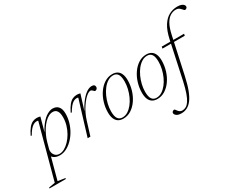

<svg xmlns="http://www.w3.org/2000/svg" viewBox="-201 -1214 2410 1977"><g transform="rotate(-30 1003.5 -226.0)"><path d="M125 -103.5Q123 -98 122.5 -92Q122 -86 122 -80.5Q122 -50.5 141.5 -27.8Q161 -5 196 -5Q224.5 -5 254.8 -22Q285 -39 313.5 -68.8Q342 -98.5 364.5 -137.8Q387 -177 400.2 -222Q413.5 -267 413.5 -314Q413.5 -364.5 396.8 -389.5Q380 -414.5 347 -414.5Q321.5 -414.5 296.8 -401.2Q272 -388 248.8 -364.2Q225.5 -340.5 205.5 -310Q185.5 -279.5 169.8 -244.5Q154 -209.5 144 -174ZM91 -53.5 110.5 -53 35 228 122.5 240.5 119 251.5H-75L-71.5 240.5L1.5 228L173.5 -409Q172 -412 167.5 -413Q163 -414 154.5 -414Q136 -414 116.8 -403Q97.5 -392 78.2 -368.8Q59 -345.5 39 -310.5L28.5 -315.5Q53.5 -366.5 76.8 -394.2Q100 -422 124 -432.8Q148 -443.5 173 -443.5Q185.5 -443.5 196.8 -441.5Q208 -439.5 214.5 -437L158 -229L151.5 -236.5Q186.5 -313 223.8 -358.8Q261 -404.5 297 -425Q333 -445.5 362 -445.5Q407 -445.5 430.8 -417Q454.5 -388.5 454.5 -335Q454.5 -282 439.8 -231.5Q425 -181 399 -137Q373 -93 339.2 -60Q305.5 -27 267.8 -8.5Q230 10 192 10Q149.5 10 123 -8.2Q96.5 -26.5 91 -53.5Z M649.5 -409Q648 -412 643.5 -413Q639 -414 630.5 -414Q612 -414 592.8 -403Q573.5 -392 554.5 -368.8Q535.5 -345.5 515 -310.5L504.5 -315.5Q529.5 -366.5 552.8 -394.2Q576 -422 600 -432.8Q624 -443.5 649 -443.5Q657.5 -443.5 665.5 -442.8Q673.5 -442 680 -440.2Q686.5 -438.5 690.5 -437L623 -220.5H617Q648.5 -289.5 684.5 -339.8Q720.5 -390 757.5 -417.5Q794.5 -445 828.5 -445Q848 -445 856.8 -436.5Q865.5 -428 865.5 -414.5Q865.5 -405 861.2 -398Q857 -391 850.2 -387Q843.5 -383 836.5 -383Q832 -383 827.2 -386.8Q822.5 -390.5 818 -396Q813.5 -401.5 806.8 -405.8Q800 -410 792.5 -410Q777.5 -410 758 -396.8Q738.5 -383.5 717.2 -360Q696 -336.5 675 -305.2Q654 -274 636.5 -237.5Q619 -201 607 -162L557 0H524.5Z M1072 -445.5Q1107.5 -445.5 1131.8 -430.2Q1156 -415 1168.2 -385Q1180.5 -355 1180.5 -311.5Q1180.5 -251.5 1163 -194Q1145.5 -136.5 1113.5 -90.5Q1081.5 -44.5 1038.8 -17.2Q996 10 946 10Q910.5 10 886.2 -5.2Q862 -20.5 849.8 -50.8Q837.5 -81 837.5 -124Q837.5 -184 855 -241.5Q872.5 -299 904.5 -345Q936.5 -391 979.2 -418.2Q1022 -445.5 1072 -445.5ZM944.5 -5.5Q978.5 -5.5 1008.5 -24.5Q1038.5 -43.5 1064 -75.5Q1089.5 -107.5 1108 -148.2Q1126.5 -189 1136.5 -232.5Q1146.5 -276 1146.5 -317Q1146.5 -377 1128.2 -403.5Q1110 -430 1073.5 -430Q1039.5 -430 1009.2 -411Q979 -392 953.8 -360Q928.5 -328 910 -287.2Q891.5 -246.5 881.2 -203Q871 -159.5 871 -118.5Q871 -58.5 889.5 -32Q908 -5.5 944.5 -5.5Z M1476.5 -445.5Q1512 -445.5 1536.2 -430.2Q1560.5 -415 1572.8 -385Q1585 -355 1585 -311.5Q1585 -251.5 1567.5 -194Q1550 -136.5 1518 -90.5Q1486 -44.5 1443.2 -17.2Q1400.5 10 1350.5 10Q1315 10 1290.8 -5.2Q1266.5 -20.5 1254.2 -50.8Q1242 -81 1242 -124Q1242 -184 1259.5 -241.5Q1277 -299 1309 -345Q1341 -391 1383.8 -418.2Q1426.5 -445.5 1476.5 -445.5ZM1349 -5.5Q1383 -5.5 1413 -24.5Q1443 -43.5 1468.5 -75.5Q1494 -107.5 1512.5 -148.2Q1531 -189 1541 -232.5Q1551 -276 1551 -317Q1551 -377 1532.8 -403.5Q1514.5 -430 1478 -430Q1444 -430 1413.8 -411Q1383.5 -392 1358.2 -360Q1333 -328 1314.5 -287.2Q1296 -246.5 1285.8 -203Q1275.5 -159.5 1275.5 -118.5Q1275.5 -58.5 1294 -32Q1312.5 -5.5 1349 -5.5Z M1652.5 -414 1657 -435.5H1922L1918 -414ZM1711 -52.5Q1691 39 1667.5 99.8Q1644 160.5 1616.8 195.8Q1589.5 231 1558.2 246.2Q1527 261.5 1492 261.5Q1453 261.5 1433.5 247Q1414 232.5 1414 216Q1414 205 1422.8 197.8Q1431.5 190.5 1442 190.5Q1447.5 190.5 1453 198.2Q1458.5 206 1468.5 218.5Q1478.5 230.5 1489.8 235.5Q1501 240.5 1514 240.5Q1536.5 240.5 1557.2 229Q1578 217.5 1597 189.2Q1616 161 1633.8 111.2Q1651.5 61.5 1668.5 -14.5L1764 -459.5Q1784.5 -553.5 1819.8 -609Q1855 -664.5 1901 -688.8Q1947 -713 1999.5 -713Q2028 -713 2046.2 -706.5Q2064.5 -700 2073.2 -689.5Q2082 -679 2082 -668Q2082 -657 2073.2 -649.8Q2064.5 -642.5 2053.5 -642.5Q2048 -642.5 2040.5 -651.8Q2033 -661 2022 -672Q2010.5 -683.5 1999.5 -688.2Q1988.5 -693 1971 -693Q1936 -693 1904.2 -673.5Q1872.5 -654 1847.8 -610.2Q1823 -566.5 1807 -493.5Z"/></g></svg>

Font: Newsreader 24pt ExtraLight
Style: Italic
Weight: 250
Italic angle: -17°
Designer: Hugues Gentile
Foundry: Production Type
Version: Version 1.003